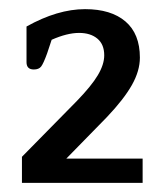

<svg xmlns="http://www.w3.org/2000/svg" viewBox="-20 -789 358 420"><path d="M28 -446 148 -568Q180 -601 194 -624.5Q208 -648 208 -668Q208 -692 193 -704.5Q178 -717 153 -717Q127 -717 93 -702L83 -672Q75 -650 70 -643.5Q65 -637 54 -637Q38 -637 38 -653V-731Q106 -769 166 -769Q223 -769 254.5 -742Q286 -715 286 -663Q286 -634 268.5 -603Q251 -572 214 -533L125 -442H292V-389H28Z"/></svg>

Font: Maitree SemiBold
Style: Regular
Weight: 600
Designer: CadsonDemak Team
Foundry: CadsonDemak
Version: Version 1.001